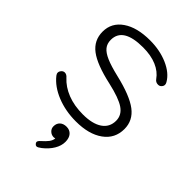

<svg xmlns="http://www.w3.org/2000/svg" viewBox="-288 -830 1258 1258"><g transform="rotate(45 340.5 -201.0)"><path d="M63 -112Q55 -122 55 -133Q55 -147 70 -160Q78 -166 87 -166Q105 -166 119 -149Q160 -104 222.5 -79.5Q285 -55 365 -55Q453 -55 501 -87.5Q549 -120 549 -180Q549 -232 502.5 -264Q456 -296 345 -321Q200 -353 136.5 -401.5Q73 -450 73 -530Q73 -613 143.5 -661.5Q214 -710 334 -710Q425 -710 498.5 -678Q572 -646 603 -592Q609 -582 609 -573Q609 -557 592 -545Q585 -541 576 -541Q554 -541 542 -558Q513 -600 460 -622.5Q407 -645 334 -645Q149 -645 149 -530Q149 -495 168 -471.5Q187 -448 229.5 -429.5Q272 -411 348 -393Q496 -358 561 -308.5Q626 -259 626 -180Q626 -92 555.5 -41Q485 10 365 10Q269 10 188.5 -22.5Q108 -55 63 -112ZM278 287Q278 277 294 263Q320 240 333.5 222Q347 204 349 184Q341 186 336 186Q315 186 299.5 171.5Q284 157 284 136Q284 109 301 93Q318 77 347 77Q377 77 394.5 97Q412 117 412 153Q412 189 390.5 225Q369 261 331 291Q309 308 299 308Q291 308 285 301Q278 294 278 287Z"/></g></svg>

Font: Kodchasan
Style: Regular
Weight: 400
Version: Version 1.000; ttfautohint (v1.6)